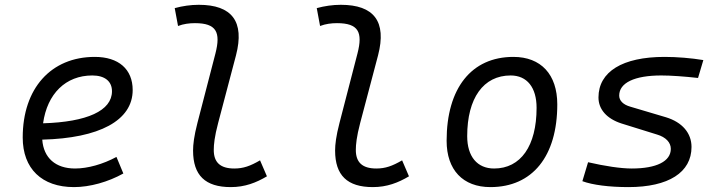

<svg xmlns="http://www.w3.org/2000/svg" viewBox="-20 -762 2970 792"><path d="M289.6 -66.9C209 -66.9 159.7 -110.8 154.3 -186C389.2 -191.9 527.3 -264.6 527.3 -390.6C527.3 -476.6 469.2 -527.3 371.1 -527.3C190.4 -527.3 73.7 -397.5 73.7 -194.8C73.7 -66.4 152.3 9.8 285.2 9.8C350.6 9.8 425.8 -11.2 488.8 -46.4L460.4 -114.7C404.8 -84.5 341.8 -66.9 289.6 -66.9ZM157.7 -253.4C174.8 -375.5 251 -450.7 360.8 -450.7C412.6 -450.7 441.9 -426.3 441.9 -385.7C441.9 -305.2 338.9 -258.8 157.7 -253.4Z M932.1 9.8C990.2 9.8 1036.6 -8.3 1081.1 -34.7L1052.7 -100.6C1012.2 -77.1 983.9 -66.9 946.3 -66.9C888.7 -66.9 861.3 -92.3 861.8 -144.5C861.8 -164.6 864.7 -197.8 879.9 -254.9L953.6 -534.2C989.7 -673.3 937 -742.2 799.8 -742.2C766.6 -742.2 732.9 -737.3 700.7 -728.5L714.4 -654.8C737.3 -663.6 761.2 -666.5 784.2 -666.5C873 -666.5 891.1 -628.9 868.7 -541.5L794.4 -254.9C780.3 -200.2 776.4 -166 776.4 -141.1C776.4 -38.6 826.7 9.8 932.1 9.8Z M1518.1 9.8C1576.2 9.8 1622.6 -8.3 1667 -34.7L1638.7 -100.6C1598.1 -77.1 1569.8 -66.9 1532.2 -66.9C1474.6 -66.9 1447.3 -92.3 1447.8 -144.5C1447.8 -164.6 1450.7 -197.8 1465.8 -254.9L1539.6 -534.2C1575.7 -673.3 1522.9 -742.2 1385.7 -742.2C1352.5 -742.2 1318.8 -737.3 1286.6 -728.5L1300.3 -654.8C1323.2 -663.6 1347.2 -666.5 1370.1 -666.5C1459 -666.5 1477.1 -628.9 1454.6 -541.5L1380.4 -254.9C1366.2 -200.2 1362.3 -166 1362.3 -141.1C1362.3 -38.6 1412.6 9.8 1518.1 9.8Z M2002.9 9.8C2176.3 9.8 2278.8 -117.2 2278.8 -331.5C2278.8 -455.1 2211.4 -527.3 2097.7 -527.3C1924.8 -527.3 1822.3 -398.4 1822.3 -181.2C1822.3 -61 1889.6 9.8 2002.9 9.8ZM2018.1 -66.9C1948.7 -66.9 1907.2 -116.2 1907.2 -200.2C1907.2 -357.4 1974.1 -450.7 2086.4 -450.7C2154.3 -450.7 2193.4 -400.9 2193.4 -317.4C2193.4 -159.7 2127.9 -66.9 2018.1 -66.9Z M2572.3 9.8C2737.8 9.8 2832.5 -50.8 2832.5 -155.8C2832.5 -212.9 2794.4 -257.8 2727.1 -278.3L2580.6 -321.8C2550.8 -330.1 2534.2 -346.7 2534.2 -367.7C2534.2 -420.4 2597.2 -450.7 2708 -450.7C2746.6 -450.7 2801.8 -446.8 2859.4 -440.4L2881.3 -514.2C2831.1 -522.5 2772.5 -527.3 2721.2 -527.3C2547.9 -527.3 2448.7 -466.3 2448.7 -359.9C2448.7 -311 2482.9 -272 2544.4 -252.4L2690.4 -207C2726.6 -196.3 2747.1 -174.3 2747.1 -147.9C2747.1 -96.7 2688.5 -66.9 2585.9 -66.9C2541 -66.9 2475.6 -76.7 2405.8 -92.8L2382.3 -14.6C2424.3 1 2493.2 9.8 2572.3 9.8Z"/></svg>

Font: Cascadia Code PL SemiLight
Style: Italic
Weight: 350
Italic angle: -10°
Monospace: yes
Designer: Aaron Bell
Foundry: Saja Typeworks
Version: Version 2404.023